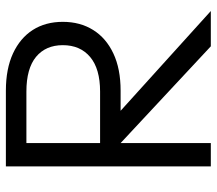

<svg xmlns="http://www.w3.org/2000/svg" viewBox="-62 -675 737 653"><g transform="rotate(-90 306.5 -348.5)"><path d="M256.1 -306.8H324.5C374.2 -306.8 416.4 -315 451.3 -331.5C486.1 -347.9 512.8 -370.8 531.1 -400.3C549.5 -429.7 558.7 -464 558.7 -503.4C558.7 -542.7 549.5 -576.7 531.1 -605.5C512.8 -634.1 486.1 -656.6 451.3 -672.8C416.4 -688.9 374.2 -697 324.5 -697H67V0H146.4V-306.8L475.5 0H595.5L256.1 -306.9ZM146.4 -627.2H321.6C373.9 -627.2 413.2 -616.2 439.7 -594.4C466.1 -572.4 479.4 -542.1 479.4 -503.4C479.4 -464 466 -433 439.2 -410.4C412.4 -387.9 373.2 -376.6 321.6 -376.6H146.4Z"/></g></svg>

Font: Diatome
Style: Regular
Weight: 400
Designer: 15.100.17
Foundry: 15.100.17
Version: Version 1.008;Fontself Maker 3.5.8